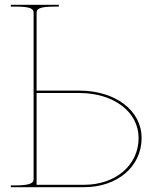

<svg xmlns="http://www.w3.org/2000/svg" viewBox="-20 -780 640 800"><path d="M225 -760H25V-752.5H45C111 -752.5 120 -742 120 -726.5V-35C120 -20.5 113.5 -7.5 45 -7.5H25V0H330C469 0 570 -86 570 -205C570 -319.5 461 -402.5 310 -402.5H132.5V-726.5C132.5 -742 141.5 -752.5 207.5 -752.5H225ZM132.5 -392.5H310C453.5 -392.5 557.5 -314 557.5 -205C557.5 -92 462 -10 330 -10H132.5Z"/></svg>

Font: Znikomit
Style: Regular
Weight: 100
Designer: gluk
Foundry: gluk
Version: Version 0.55